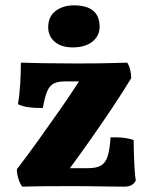

<svg xmlns="http://www.w3.org/2000/svg" viewBox="-20 -695 554 717"><path d="M63 2Q54 -10 48.5 -28Q43 -46 43 -63Q80 -111 122 -169.5Q164 -228 204.5 -286Q245 -344 275 -391H223Q196 -391 180.5 -383Q165 -375 156 -353.5Q147 -332 140 -292Q116 -291 90.5 -294Q65 -297 47 -306Q53 -340 55.5 -381.5Q58 -423 58 -461Q89 -460 142.5 -459Q196 -458 263 -458Q333 -458 378 -459Q423 -460 455 -461Q462 -451 466 -435Q470 -419 470 -403Q439 -352 401 -295Q363 -238 322 -179.5Q281 -121 241 -67H309Q341 -67 358 -77.5Q375 -88 382.5 -113Q390 -138 393 -182Q415 -183 436.5 -181Q458 -179 479 -172Q479 -150 480 -121.5Q481 -93 482.5 -66Q484 -39 487 -21Q477 2 444 2Q421 2 387.5 1.5Q354 1 317.5 0.5Q281 0 249 0Q183 0 136.5 0.5Q90 1 63 2ZM251 -518Q209 -518 184.5 -539Q160 -560 160 -593Q160 -633 187.5 -654Q215 -675 256 -675Q352 -675 352 -595Q352 -561 325 -539.5Q298 -518 251 -518Z"/></svg>

Font: Vollkorn ExtraBold
Style: Regular
Weight: 800
Designer: Friedrich Althausen
Foundry: Friedrich Althausen
Version: Version 5.000; ttfautohint (v1.8.3)